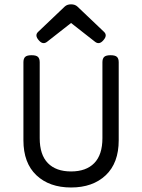

<svg xmlns="http://www.w3.org/2000/svg" viewBox="-20 -833 640 864"><path d="M477.1 -584.5Q457 -584.5 449 -577.1Q440.9 -569.8 440.9 -552.7V-211.4Q440.9 -136.7 404.3 -99.1Q367.7 -61.5 299.8 -61.5Q231.9 -61.5 195.3 -99.1Q158.7 -136.7 158.7 -211.4V-552.7Q158.7 -569.8 150.6 -577.1Q142.6 -584.5 122.6 -584.5H121.6Q101.6 -584.5 93.5 -577.1Q85.4 -569.8 85.4 -552.7V-201.7Q85.4 -99.6 143.8 -44.4Q202.1 10.7 299.8 10.7Q397.5 10.7 455.8 -44.4Q514.2 -99.6 514.2 -201.7V-552.7Q514.2 -569.8 506.1 -577.1Q498 -584.5 478 -584.5ZM271.5 -803.7 151.9 -689.9Q134.3 -673.8 155.3 -650.9Q173.3 -630.4 191.9 -645L299.8 -729.5L407.7 -645Q426.3 -630.4 444.3 -650.9Q465.3 -673.8 447.8 -689.9L328.1 -803.7Q317.4 -813.5 299.8 -813.5Q282.2 -813.5 271.5 -803.7Z"/></svg>

Font: Courier Prime Code
Style: Regular
Weight: 400
Designer: Alan Dague-Greene
Foundry: Quote-Unquote Apps
Version: Version 3.18